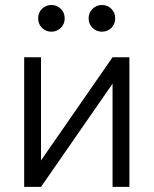

<svg xmlns="http://www.w3.org/2000/svg" viewBox="-20 -732 602 752"><path d="M420.9 -507.8H486.8V0H420.9V-404.3L140.6 0H74.7V-507.8H140.6V-103.5ZM327.1 -660.2Q327.1 -682.1 342.3 -697.3Q357.4 -712.4 379.4 -712.4Q401.4 -712.4 416.3 -697.3Q431.2 -682.1 431.2 -660.2Q431.2 -638.2 416.3 -623Q401.4 -607.9 379.4 -607.9Q357.4 -607.9 342.3 -623Q327.1 -638.2 327.1 -660.2ZM129.4 -660.2Q129.4 -682.1 144.3 -697.3Q159.2 -712.4 181.2 -712.4Q203.1 -712.4 218.3 -697.3Q233.4 -682.1 233.4 -660.2Q233.4 -638.2 218.3 -623Q203.1 -607.9 181.2 -607.9Q159.2 -607.9 144.3 -623Q129.4 -638.2 129.4 -660.2Z"/></svg>

Font: Giphurs Light
Style: Regular
Weight: 300
Version: Version 0.920; ttfautohint (v1.8.4.7-5d5b)